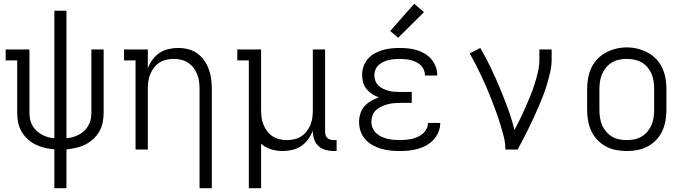

<svg xmlns="http://www.w3.org/2000/svg" viewBox="-20 -792 3640 1017"><path d="M268 205V-1Q242 -3 216.5 -9Q191 -15 168 -26.5Q145 -38 126 -55.5Q107 -73 94 -95.5Q81 -118 76 -143.5Q71 -169 71 -195V-472H10V-530H136V-195Q136 -177 139.5 -160Q143 -143 151.5 -127.5Q160 -112 172.5 -100Q185 -88 200.5 -79.5Q216 -71 233 -66Q250 -61 268 -60V-735H332V-60Q350 -61 367 -66Q384 -71 399.5 -79.5Q415 -88 427.5 -100Q440 -112 448.5 -127.5Q457 -143 460.5 -160Q464 -177 464 -195V-530H529V-195Q529 -169 524 -143.5Q519 -118 506 -95.5Q493 -73 474 -55.5Q455 -38 432 -26.5Q409 -15 383.5 -9Q358 -3 332 -1V205Z M1037 205V-320Q1037 -340 1034.5 -360Q1032 -380 1024.5 -398.5Q1017 -417 1005 -433Q993 -449 976 -460Q959 -471 939.5 -475.5Q920 -480 900 -480Q880 -480 860.5 -475.5Q841 -471 824 -460Q807 -449 795 -433Q783 -417 775.5 -398.5Q768 -380 765.5 -360Q763 -340 763 -320V0H698V-472H637V-530H763V-430Q772 -454 787.5 -475.5Q803 -497 824.5 -511.5Q846 -526 872 -532Q898 -538 923 -538Q950 -538 976.5 -531.5Q1003 -525 1024.5 -509.5Q1046 -494 1061.5 -472Q1077 -450 1086 -425Q1095 -400 1098.5 -373.5Q1102 -347 1102 -320V205Z M1298 205V-472H1237V-530H1363V-210Q1363 -190 1365.5 -170Q1368 -150 1375.5 -131.5Q1383 -113 1395 -97Q1407 -81 1424 -70Q1441 -59 1460.5 -54.5Q1480 -50 1500 -50Q1520 -50 1539.5 -54.5Q1559 -59 1576 -70Q1593 -81 1605 -97Q1617 -113 1624.5 -131.5Q1632 -150 1634.5 -170Q1637 -190 1637 -210V-530H1702V-95Q1702 -86 1704.5 -77Q1707 -68 1713.5 -61.5Q1720 -55 1729 -52.5Q1738 -50 1747 -50H1763V8H1747Q1726 8 1704.5 2Q1683 -4 1667.5 -18Q1652 -32 1644.5 -53Q1637 -74 1637 -95V-100Q1628 -76 1612.5 -54.5Q1597 -33 1575.5 -18.5Q1554 -4 1528 2Q1502 8 1477 8Q1446 8 1416 -1Q1386 -10 1363 -31V205Z M2097 8Q2072 8 2047.5 5.5Q2023 3 1999 -4Q1975 -11 1953 -23.5Q1931 -36 1914.5 -54.5Q1898 -73 1890 -97Q1882 -121 1882 -146Q1882 -169 1889 -191Q1896 -213 1911 -229.5Q1926 -246 1945.5 -257.5Q1965 -269 1987 -276Q1968 -283 1951 -294Q1934 -305 1921.5 -320.5Q1909 -336 1903.5 -355.5Q1898 -375 1898 -395Q1898 -418 1905.5 -440Q1913 -462 1928 -479.5Q1943 -497 1963.5 -508.5Q1984 -520 2006 -526.5Q2028 -533 2051 -535.5Q2074 -538 2097 -538Q2120 -538 2143 -535.5Q2166 -533 2187.5 -526.5Q2209 -520 2229 -508.5Q2249 -497 2264 -479.5Q2279 -462 2287.5 -440Q2296 -418 2296 -396Q2296 -395 2296 -394Q2296 -393 2296 -392H2231Q2231 -393 2231 -393.5Q2231 -394 2231 -394Q2231 -409 2225 -423Q2219 -437 2208 -447Q2197 -457 2183.5 -463.5Q2170 -470 2156 -473.5Q2142 -477 2127 -478.5Q2112 -480 2097 -480Q2082 -480 2067 -478.5Q2052 -477 2037.5 -473.5Q2023 -470 2009.5 -463.5Q1996 -457 1985 -447Q1974 -437 1968.5 -422.5Q1963 -408 1963 -393Q1963 -378 1968.5 -363.5Q1974 -349 1985 -338.5Q1996 -328 2010 -321.5Q2024 -315 2039 -311Q2054 -307 2069.5 -306Q2085 -305 2100 -305H2161V-247H2100Q2083 -247 2066 -245.5Q2049 -244 2032.5 -239.5Q2016 -235 2000 -227.5Q1984 -220 1971.5 -208.5Q1959 -197 1953 -180.5Q1947 -164 1947 -147Q1947 -130 1953.5 -114.5Q1960 -99 1972 -87.5Q1984 -76 1999.5 -68.5Q2015 -61 2031 -57Q2047 -53 2064 -51.5Q2081 -50 2097 -50Q2114 -50 2130 -51.5Q2146 -53 2162 -56.5Q2178 -60 2193 -67Q2208 -74 2220 -84.5Q2232 -95 2239.5 -110Q2247 -125 2247 -141Q2247 -141 2247 -141Q2247 -141 2247 -141H2312Q2312 -141 2312 -140.5Q2312 -140 2312 -140Q2312 -116 2302.5 -93Q2293 -70 2276.5 -52Q2260 -34 2238.5 -22Q2217 -10 2193.5 -3.5Q2170 3 2146 5.5Q2122 8 2097 8ZM2089 -592 2047 -628 2174 -772 2226 -728Z M2657 0Q2657 -34 2648.5 -67.5Q2640 -101 2630 -133.5Q2620 -166 2608.5 -198Q2597 -230 2584.5 -262Q2572 -294 2558.5 -325.5Q2545 -357 2530.5 -388Q2516 -419 2500.5 -449Q2485 -479 2468 -509L2524 -538Q2554 -487 2579.5 -433.5Q2605 -380 2627.5 -326Q2650 -272 2670.5 -216.5Q2691 -161 2705 -103Q2721 -133 2735.5 -163Q2750 -193 2763.5 -223.5Q2777 -254 2789.5 -284.5Q2802 -315 2812 -347Q2822 -379 2829.5 -411.5Q2837 -444 2837 -477V-530H2902V-477Q2902 -445 2895 -413.5Q2888 -382 2879 -351Q2870 -320 2858.5 -290Q2847 -260 2834.5 -230.5Q2822 -201 2808.5 -172Q2795 -143 2781 -114Q2767 -85 2752 -56.5Q2737 -28 2722 0Z M3300 8Q3271 8 3242.5 2.5Q3214 -3 3189 -16.5Q3164 -30 3144 -51Q3124 -72 3112 -98Q3100 -124 3095 -152.5Q3090 -181 3090 -210V-320Q3090 -349 3095 -377.5Q3100 -406 3112 -432Q3124 -458 3144 -479Q3164 -500 3189.5 -513.5Q3215 -527 3243 -534Q3271 -541 3300 -541Q3329 -541 3357 -534Q3385 -527 3410.5 -513.5Q3436 -500 3456 -479Q3476 -458 3488 -432Q3500 -406 3505 -377.5Q3510 -349 3510 -320V-210Q3510 -181 3505 -152.5Q3500 -124 3488 -98Q3476 -72 3456 -51Q3436 -30 3411 -16.5Q3386 -3 3357.5 2.5Q3329 8 3300 8ZM3300 -50Q3320 -50 3340.5 -54Q3361 -58 3378.5 -68.5Q3396 -79 3409.5 -95Q3423 -111 3431 -130Q3439 -149 3442 -169.5Q3445 -190 3445 -210V-320Q3445 -341 3442 -361.5Q3439 -382 3431 -401Q3423 -420 3409.5 -436Q3396 -452 3378 -462Q3360 -472 3339.5 -476Q3319 -480 3298 -480Q3278 -480 3258 -475.5Q3238 -471 3220.5 -460.5Q3203 -450 3190 -434Q3177 -418 3169 -399.5Q3161 -381 3158 -360.5Q3155 -340 3155 -320V-210Q3155 -190 3158 -169.5Q3161 -149 3169 -130Q3177 -111 3190.5 -95Q3204 -79 3221.5 -68.5Q3239 -58 3259.5 -54Q3280 -50 3300 -50Z"/></svg>

Font: Iosevka Slab Light Extended
Style: Regular
Weight: 300
Width: 7
Monospace: yes
Designer: Belleve Invis
Foundry: Belleve Invis
Version: Version 11.1.0; ttfautohint (v1.8.3)